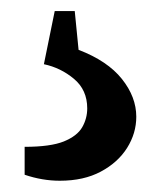

<svg xmlns="http://www.w3.org/2000/svg" viewBox="-20 -20 290 346"><path d="M87.9 305.7Q56.2 305.7 24.4 294.9V244.6Q70.8 244.6 95 234.9Q119.1 225.1 128.2 209.2Q137.2 193.4 137.2 175.3Q137.2 142.1 113.3 122.1Q89.4 102.1 59.1 95.7L78.6 0H114.7L121.6 69.8Q173.8 89.8 199.7 122.3Q225.6 154.8 225.6 190.4Q225.6 220.2 209 246.6Q192.4 272.9 161.6 289.3Q130.9 305.7 87.9 305.7Z"/></svg>

Font: Antonio SemiBold
Style: Regular
Weight: 600
Designer: Vernon Adams
Foundry: Vernon Adams
Version: Version 1.002